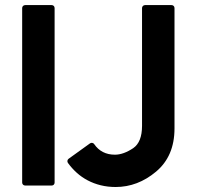

<svg xmlns="http://www.w3.org/2000/svg" viewBox="-20 -731 779 757"><path d="M79.6 0.5Q74.2 0.5 70.8 -2.9Q67.4 -6.3 67.4 -11.2V-699.2Q67.4 -704.1 70.8 -707.5Q74.2 -710.9 79.6 -710.9H183.6Q189 -710.9 192.1 -707.5Q195.3 -704.1 195.3 -699.2V-11.2Q195.3 -6.3 192.1 -2.9Q189 0.5 183.6 0.5ZM334.5 -165.5Q338.4 -168.5 343.5 -167.7Q348.6 -167 351.1 -163.1Q379.9 -121.1 433.1 -121.1Q466.8 -121.1 505.4 -147Q540 -170.9 540 -234.9V-699.2Q540 -704.1 543.5 -707.5Q546.9 -710.9 551.8 -710.9H656.2Q661.6 -710.9 664.8 -707.5Q668 -704.1 668 -699.2V-224.6Q668 -115.2 595.2 -54.2Q522.9 6.3 436 6.3Q404.8 6.3 377.2 -0.5Q349.6 -7.3 325.9 -19.8Q302.2 -32.2 282.7 -49.8Q263.2 -67.4 248 -88.4Q245.1 -92.3 245.8 -97.2Q246.6 -102.1 250.5 -105Z"/></svg>

Font: Alte DIN 1451 Mittelschrift
Style: Bold
Weight: 700
Designer: Peter Wiegel
Foundry: Peter Wiegel
Version: Version 1.003